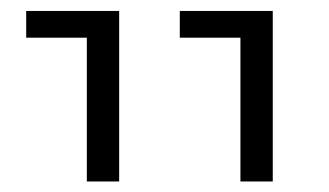

<svg xmlns="http://www.w3.org/2000/svg" viewBox="-20 -590 606 354"><path d="M28.3 -255.4ZM423.3 -520.5H311.5V-569.8H482.9V-255.4H423.3ZM140.1 -520.5H28.3V-569.8H199.7V-255.4H140.1Z"/></svg>

Font: Heebo Light
Style: Regular
Weight: 300
Designer: Oded Ezer
Foundry: Meir Sadan
Version: Version 2.001; ttfautohint (v1.5.14-ce02) -l 8 -r 50 -G 200 